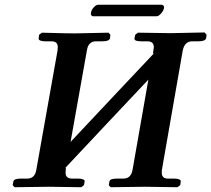

<svg xmlns="http://www.w3.org/2000/svg" viewBox="-20 -784 886 805"><path d="M636.2 -715.8H371.1Q361.3 -715.8 360.8 -728Q360.8 -731 361.8 -732.9Q363.8 -742.7 373.3 -753.4Q382.8 -764.2 392.1 -764.2H655.8Q668 -764.2 668 -752Q668 -750 667 -748Q665 -738.3 655 -727.1Q645 -715.8 636.2 -715.8ZM746.1 -571.8 659.2 -74.2Q658.2 -69.3 658.2 -60.1Q658.2 -35.2 684.1 -35.2H710.9Q723.1 -35.2 731 -32Q738.8 -28.8 737.8 -22.9L735.8 -7.8L724.1 1Q625 -1 585.9 -1L443.8 1L436 -7.8L439 -22.9Q439.9 -35.2 470.2 -35.2H497.1Q530.3 -35.2 536.1 -74.2L602.1 -450.2Q545.9 -391.1 429 -266.6Q312 -142.1 252 -78.1L256.8 -81.1L255.9 -75.2Q254.9 -69.3 254.9 -60.1Q254.9 -35.2 282.2 -35.2H308.1Q320.3 -35.2 328.1 -32Q335.9 -28.8 335 -22.9L332 -7.8L320.8 1Q221.7 -1 184.1 -1L41 1L33.2 -7.8L36.1 -22.9Q38.1 -35.2 67.9 -35.2H94.2Q127.4 -35.2 132.8 -75.2L221.2 -571.8Q222.2 -577.6 222.2 -586.9Q222.2 -610.8 195.8 -610.8H168.9Q156.7 -610.8 148.9 -614Q141.1 -617.2 142.1 -623L144 -638.2L155.8 -647Q255.9 -644 293.9 -644L435.1 -647L442.9 -638.2L440.9 -623Q438 -610.8 409.2 -610.8H382.8Q349.6 -610.8 344.2 -571.8L275.9 -189Q335.9 -252.9 452.9 -377.4Q569.8 -502 626 -561L621.1 -559.1L623 -571.8Q625 -581.5 625 -585.9Q625 -610.8 598.1 -610.8H571.8Q542 -610.8 543.9 -623L546.9 -638.2L558.1 -647Q658.2 -645 695.8 -645L837.9 -647.9L846.2 -638.2L844.2 -624Q841.3 -610.8 812 -610.8H786.1Q753.9 -610.8 746.1 -571.8Z"/></svg>

Font: Linux Libertine
Style: Semibold Italic
Weight: 600
Italic angle: -11.5°
Designer: Philipp H. Poll
Foundry: Philipp H. Poll
Version: Version 5.1.2 ; ttfautohint (v0.9)